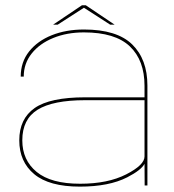

<svg xmlns="http://www.w3.org/2000/svg" viewBox="-20 -707 664 732"><path d="M531.5 0 531 -82.5Q518.5 -58.5 465 -31Q395.5 4.5 284.5 4.5Q167.5 4.5 110.5 -43Q53.5 -90.5 53.5 -172Q53.5 -254 112 -295Q170.5 -336 305 -336H531V-379.5Q531 -477 475 -530.2Q419 -583.5 300 -583.5Q235 -583.5 183 -562.2Q131 -541 100.8 -503Q70.5 -465 70.5 -415H59Q59 -470.5 91 -510.8Q123 -551 177.5 -572.8Q232 -594.5 300 -594.5Q425.5 -594.5 483.8 -537.8Q542 -481 542 -381V0ZM531 -110.5V-325H304.5Q182 -325 123.5 -288.8Q65 -252.5 65 -172Q65 -96.5 119.8 -51.5Q174.5 -6.5 285.5 -6.5Q391 -6.5 461 -42.2Q531 -78 531 -110.5ZM182.5 -613 292.5 -687H307L417 -613H400L300 -677.5L200 -613Z"/></svg>

Font: Anybody ExtraExpanded Thin
Style: Regular
Weight: 100
Width: 8
Designer: Tyler Finck
Foundry: Etcetera Type Company
Version: Version 1.010; ttfautohint (v1.8.3) -l 8 -r 50 -G 200 -x 14 